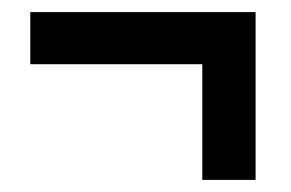

<svg xmlns="http://www.w3.org/2000/svg" viewBox="-20 -416 480 317"><path d="M402 -396H30V-310H314V-119H402Z"/></svg>

Font: Noto Sans Display Condensed Medium
Style: Regular
Weight: 500
Width: 3
Designer: Monotype Design Team
Foundry: Monotype Imaging Inc.
Version: Version 1.900